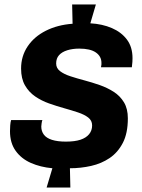

<svg xmlns="http://www.w3.org/2000/svg" viewBox="-20 -779 640 865"><path d="M190 66 216 -21Q162 -26 119 -45Q76 -64 50.5 -99.5Q25 -135 25 -188Q25 -199 26 -213.5Q27 -228 30 -238H171Q169 -234 167.5 -223.5Q166 -213 166 -209Q166 -188 177.5 -172.5Q189 -157 214 -149Q239 -141 277 -141Q317 -141 342.5 -149.5Q368 -158 381.5 -174.5Q395 -191 395 -214Q395 -236 377.5 -249.5Q360 -263 331.5 -272.5Q303 -282 269 -291.5Q235 -301 201 -313Q167 -325 138.5 -344.5Q110 -364 92.5 -394.5Q75 -425 75 -470Q75 -526 104.5 -570Q134 -614 186.5 -640.5Q239 -667 307 -672L305 -759H412L387 -674Q441 -671 484 -652.5Q527 -634 552 -600.5Q577 -567 577 -517Q577 -510 576.5 -500.5Q576 -491 574 -476H435Q437 -485 437 -488.5Q437 -492 437 -496Q437 -525 412 -542.5Q387 -560 337 -560Q307 -560 283 -552.5Q259 -545 246 -530.5Q233 -516 233 -493Q233 -472 250.5 -458.5Q268 -445 297 -435.5Q326 -426 360 -417Q394 -408 428.5 -396Q463 -384 492 -365.5Q521 -347 538.5 -318Q556 -289 556 -246Q556 -179 533.5 -135.5Q511 -92 474 -67Q437 -42 390.5 -31.5Q344 -21 295 -21L297 66Z"/></svg>

Font: Chivo Mono
Style: Bold Italic
Weight: 700
Italic angle: -8.05°
Monospace: yes
Version: Version 1.008